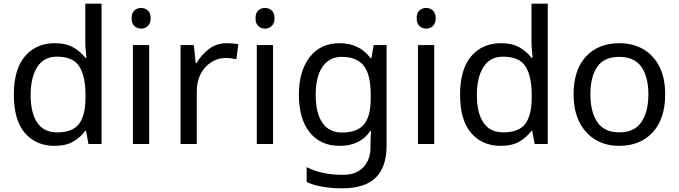

<svg xmlns="http://www.w3.org/2000/svg" viewBox="-20 -780 3677 1040"><path d="M275 10Q175 10 115 -59.5Q55 -129 55 -267Q55 -405 115.5 -475.5Q176 -546 276 -546Q338 -546 377.5 -523Q417 -500 442 -467H448Q447 -480 444.5 -505.5Q442 -531 442 -546V-760H530V0H459L446 -72H442Q418 -38 378 -14Q338 10 275 10ZM289 -63Q374 -63 408.5 -109.5Q443 -156 443 -250V-266Q443 -366 410 -419.5Q377 -473 288 -473Q217 -473 181.5 -416.5Q146 -360 146 -265Q146 -169 181.5 -116Q217 -63 289 -63Z M745 -737Q765 -737 780.5 -723.5Q796 -710 796 -681Q796 -653 780.5 -639Q765 -625 745 -625Q723 -625 708 -639Q693 -653 693 -681Q693 -710 708 -723.5Q723 -737 745 -737ZM788 -536V0H700V-536Z M1208 -546Q1223 -546 1240.5 -544.5Q1258 -543 1271 -540L1260 -459Q1247 -462 1231.5 -464Q1216 -466 1202 -466Q1161 -466 1125 -443.5Q1089 -421 1067.5 -380.5Q1046 -340 1046 -286V0H958V-536H1030L1040 -438H1044Q1070 -482 1111 -514Q1152 -546 1208 -546Z M1416 -737Q1436 -737 1451.5 -723.5Q1467 -710 1467 -681Q1467 -653 1451.5 -639Q1436 -625 1416 -625Q1394 -625 1379 -639Q1364 -653 1364 -681Q1364 -710 1379 -723.5Q1394 -737 1416 -737ZM1459 -536V0H1371V-536Z M1819 -546Q1872 -546 1914.5 -526Q1957 -506 1987 -465H1992L2004 -536H2074V9Q2074 124 2015.5 182Q1957 240 1834 240Q1716 240 1641 206V125Q1720 167 1839 167Q1908 167 1947.5 126.5Q1987 86 1987 16V-5Q1987 -17 1988 -39.5Q1989 -62 1990 -71H1986Q1932 10 1820 10Q1716 10 1657.5 -63Q1599 -136 1599 -267Q1599 -395 1657.5 -470.5Q1716 -546 1819 -546ZM1831 -472Q1764 -472 1727 -418.5Q1690 -365 1690 -266Q1690 -167 1726.5 -114.5Q1763 -62 1833 -62Q1914 -62 1951 -105.5Q1988 -149 1988 -246V-267Q1988 -377 1950 -424.5Q1912 -472 1831 -472Z M2289 -737Q2309 -737 2324.5 -723.5Q2340 -710 2340 -681Q2340 -653 2324.5 -639Q2309 -625 2289 -625Q2267 -625 2252 -639Q2237 -653 2237 -681Q2237 -710 2252 -723.5Q2267 -737 2289 -737ZM2332 -536V0H2244V-536Z M2692 10Q2592 10 2532 -59.5Q2472 -129 2472 -267Q2472 -405 2532.5 -475.5Q2593 -546 2693 -546Q2755 -546 2794.5 -523Q2834 -500 2859 -467H2865Q2864 -480 2861.5 -505.5Q2859 -531 2859 -546V-760H2947V0H2876L2863 -72H2859Q2835 -38 2795 -14Q2755 10 2692 10ZM2706 -63Q2791 -63 2825.5 -109.5Q2860 -156 2860 -250V-266Q2860 -366 2827 -419.5Q2794 -473 2705 -473Q2634 -473 2598.5 -416.5Q2563 -360 2563 -265Q2563 -169 2598.5 -116Q2634 -63 2706 -63Z M3583 -269Q3583 -136 3515.5 -63Q3448 10 3333 10Q3262 10 3206.5 -22.5Q3151 -55 3119 -117.5Q3087 -180 3087 -269Q3087 -402 3154 -474Q3221 -546 3336 -546Q3409 -546 3464.5 -513.5Q3520 -481 3551.5 -419.5Q3583 -358 3583 -269ZM3178 -269Q3178 -174 3215.5 -118.5Q3253 -63 3335 -63Q3416 -63 3454 -118.5Q3492 -174 3492 -269Q3492 -364 3454 -418Q3416 -472 3334 -472Q3252 -472 3215 -418Q3178 -364 3178 -269Z"/></svg>

Font: Noto Sans Nabataean
Style: Regular
Weight: 400
Designer: Monotype Design Team
Foundry: Monotype Imaging Inc.
Version: Version 2.001; ttfautohint (v1.8.4.7-5d5b)